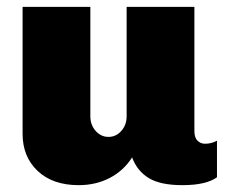

<svg xmlns="http://www.w3.org/2000/svg" viewBox="-20 -531 668 561"><path d="M244 -191Q244 -166 259.5 -148.5Q275 -131 297 -131Q319 -131 334.5 -148.5Q350 -166 350 -191V-511H548V-148Q548 -129 557 -120Q566 -111 579 -111Q598 -111 614 -120V-13Q582 10 513 10Q449 10 415 -10.5Q381 -31 366 -71Q341 -32 300.5 -11Q260 10 210 10Q134 10 90 -31.5Q46 -73 46 -140V-511H244Z"/></svg>

Font: Chivo Black
Style: Regular
Weight: 900
Designer: Hector Gatti
Foundry: Omnibus-Type
Version: Version 1.007